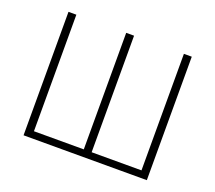

<svg xmlns="http://www.w3.org/2000/svg" viewBox="-113 -811 1079 963"><g transform="rotate(20 427.0 -329.5)"><path d="M98 0H756V-659H714V-37H448V-659H406V-37H140V-659H98Z"/></g></svg>

Font: Source Sans Pro Light
Style: Regular
Weight: 300
Designer: Paul D. Hunt
Foundry: Adobe Systems Incorporated
Version: Version 3.006;hotconv 1.0.111;makeotfexe 2.5.65597